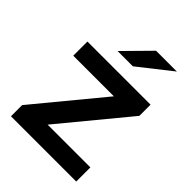

<svg xmlns="http://www.w3.org/2000/svg" viewBox="-213 -851 959 959"><g transform="rotate(45 266.0 -372.0)"><path d="M38 0V-79L331 -434H44V-534H490V-455L197 -100H499V0ZM184 -607 319 -744H466L292 -607Z"/></g></svg>

Font: Montserrat Thin SemiBold
Style: Regular
Weight: 600
Version: Version 9.000